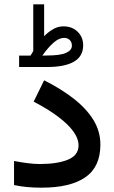

<svg xmlns="http://www.w3.org/2000/svg" viewBox="-20 -869 529 888"><path d="M121.1 -611.8Q125 -617.2 127.9 -622.8Q130.9 -628.4 133.8 -633.3V-849.1H184.1V-701.7Q204.6 -722.2 226.6 -734.6Q248.5 -747.1 273.4 -747.1Q314 -747.1 339.4 -721.9Q364.7 -696.8 364.7 -659.2Q364.3 -607.9 321.5 -583.5Q278.8 -559.1 198.2 -559.1H68.4V-611.8ZM197.8 -612.3Q258.8 -612.3 285.6 -624.5Q312.5 -636.7 312.5 -657.7Q312.5 -673.8 302.7 -683.8Q293 -693.8 275.9 -693.8Q253.4 -693.8 228 -671.9Q202.6 -649.9 175.8 -611.8ZM164.6 -110.4Q244.6 -110.4 293.9 -130.4Q343.3 -150.4 343.3 -196.8Q343.3 -243.2 288.8 -295.4Q234.4 -347.7 135.7 -398.9L184.1 -497.6Q261.2 -459 319.8 -413.6Q378.4 -368.2 411.4 -315.2Q444.3 -262.2 444.3 -200.2Q444.3 -97.2 374.8 -49.1Q305.2 -1 171.9 -1Q136.7 -1 105.2 -3.9Q73.7 -6.8 44.9 -13.2V-124.5Q76.7 -118.2 107.9 -114.3Q139.2 -110.4 164.6 -110.4Z"/></svg>

Font: Vazirmatn FD Medium
Style: Regular
Weight: 500
Designer: Saber Rastikerdar
Foundry: Saber Rastikerdar
Version: Version 33.003